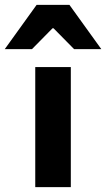

<svg xmlns="http://www.w3.org/2000/svg" viewBox="-81 -773 439 793"><path d="M64.6 0V-496H211.5V0ZM-61.4 -570 70.3 -753H205.7L337.5 -570H225.1L140 -656.3H136L51 -570Z"/></svg>

Font: Source Sans 3 VF
Style: Regular
Weight: 200
Designer: Paul D. Hunt
Foundry: Adobe
Version: Version 3.046;hotconv 1.0.118;makeotfexe 2.5.65603